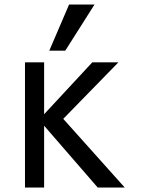

<svg xmlns="http://www.w3.org/2000/svg" viewBox="-20 -827 640 853"><path d="M176 -268.5V6H91V-550H176V-319.5L390 -550H506L261 -299L534 6H414ZM199 -602 287 -807H400L270 -602Z"/></svg>

Font: JuliaMono
Style: Regular
Weight: 400
Monospace: yes
Designer: cormullion
Foundry: corm
Version: Version 0.055; ttfautohint (v1.8.4)